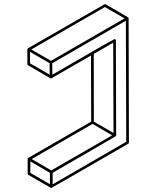

<svg xmlns="http://www.w3.org/2000/svg" viewBox="-20 -854 772 949"><path d="M233.4 75.2 231.4 74.7 230.5 74.2 120.1 10.3Q116.7 8.3 116.7 4.4V-68.4Q117.2 -71.8 120.1 -73.7L430.7 -252.9L429.7 -579.6Q234.4 -466.8 233.6 -466.6Q232.9 -466.3 231.9 -466.3Q230.5 -466.3 229.5 -467.3H228.5L118.7 -531.2Q115.2 -533.2 115.2 -537.1V-609.9Q115.7 -613.3 118.2 -615.2Q497.1 -834 498.5 -834Q500.5 -834 556.6 -801.3Q612.8 -768.6 613.3 -768.1L613.8 -767.6L615.2 -764.6V-763.7L615.7 -763.2L617.2 -149.4Q617.2 -145.5 613.8 -143.6Q235.4 75.2 233.4 75.2ZM225.6 -484.9 225.1 -541.5 128.4 -597.7V-541ZM231.9 -553.2 595.7 -763.2 498.5 -819.3 134.8 -609.4ZM227.1 56.6 226.6 0 129.9 -56.2V0.5ZM233.4 -11.7 534.2 -185.1 437.5 -241.7 136.7 -67.9ZM541 -196.8 539.6 -643.1 443.4 -587.4 443.8 -252.9ZM240.2 57.1 604 -153.3 602.1 -751.5 238.3 -541.5 238.8 -484.9 488.3 -628.9Q544.9 -661.1 546.4 -661.1Q547.9 -661.1 549.3 -660.2Q552.7 -658.2 552.7 -654.8L554.2 -184.6Q553.7 -181.2 550.8 -179.7L240.2 0Z"/></svg>

Font: 3D Isometric
Style: Regular
Weight: 400
Designer: GGBotNet
Version: 1.10